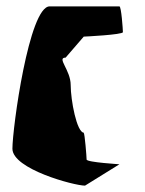

<svg xmlns="http://www.w3.org/2000/svg" viewBox="-20 -583 454 603"><path d="M19 -116C19 -52 213 0 247 0L355 -67C361 -67 252 -73 252 -82C252 -91 246 -165 243 -165L244 -166C221 -166 202 -269 202 -316C202 -363 157 -402 186 -402L243 -468C246 -468 366 -474 366 -482C366 -490 361 -563 355 -563H136C71 -563 19 -180 19 -116Z"/></svg>

Font: Ampere
Style: SCUltCnd
Weight: 400
Version: Version 1